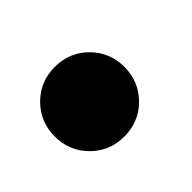

<svg xmlns="http://www.w3.org/2000/svg" viewBox="-53 -187 269 269"><g transform="rotate(-45 81.0 -53.0)"><path d="M118 -4Q98 16 69 16Q40 16 20 -4Q0 -24 0 -53Q0 -82 20 -102Q40 -122 69 -122Q98 -122 118 -102Q138 -82 138 -53Q138 -24 118 -4Z"/></g></svg>

Font: Loyal Sans
Style: Boldv1
Weight: 700
Version: Version 001.000